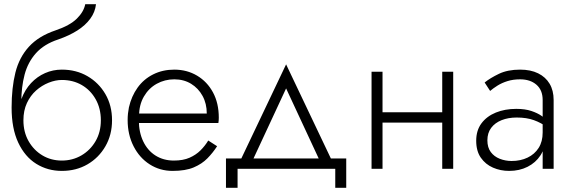

<svg xmlns="http://www.w3.org/2000/svg" viewBox="-20 -800 2728 910"><path d="M273 -421Q326 -421 367.5 -397Q409 -373 433.5 -329.5Q458 -286 458 -230Q458 -174 433 -131Q408 -88 366 -63.5Q324 -39 273 -39Q222 -39 181 -63.5Q140 -88 115.5 -131Q91 -174 91 -230L35 -290Q35 -191 66.5 -124Q98 -57 152 -23.5Q206 10 273 10Q341 10 394.5 -21Q448 -52 479.5 -106.5Q511 -161 511 -230Q511 -300 479.5 -354Q448 -408 394.5 -439Q341 -470 273 -470ZM65 -230H91Q91 -276 107.5 -311.5Q124 -347 151 -371Q178 -395 210.5 -408Q243 -421 273 -421V-470Q231 -470 193.5 -453.5Q156 -437 127 -406Q98 -375 81.5 -330.5Q65 -286 65 -230ZM35 -290 81 -234V-316Q81 -387 96.5 -446Q112 -505 150.5 -548Q189 -591 256 -613Q308 -631 346.5 -655.5Q385 -680 408 -711.5Q431 -743 435 -780H384Q377 -744 344 -711.5Q311 -679 243 -656Q163 -629 117 -578.5Q71 -528 53 -456Q35 -384 35 -290Z M618 -217H1015Q1016 -223 1016.5 -229.5Q1017 -236 1017 -242Q1017 -311 989.5 -362Q962 -413 914 -441.5Q866 -470 806 -470Q751 -470 706 -447.5Q661 -425 632 -384.5Q603 -344 591 -291Q588 -276 586.5 -261.5Q585 -247 585 -231Q585 -162 613 -107Q641 -52 689.5 -21Q738 10 798 10Q859 10 898 -6.5Q937 -23 963 -49.5Q989 -76 1009 -107L967 -134Q952 -109 930.5 -87.5Q909 -66 878.5 -52.5Q848 -39 804 -39Q755 -39 717.5 -62.5Q680 -86 659 -129.5Q638 -173 638 -231L639 -249Q639 -303 662 -342.5Q685 -382 723 -403Q761 -424 806 -424Q851 -424 885.5 -403Q920 -382 940 -345.5Q960 -309 960 -262H618Z M1336 -381 1503 -22H1561L1336 -495L1111 -22H1169ZM1569 0V90H1621V-49H1051V90H1106V0Z M1772 -219H2108V-268H1772ZM2076 -460V0H2128V-460ZM1741 -460V0H1793V-460Z M2290 -135Q2290 -170 2308 -194Q2326 -218 2357.5 -230.5Q2389 -243 2429 -243Q2476 -243 2510.5 -230.5Q2545 -218 2573 -197V-229Q2565 -238 2546.5 -251Q2528 -264 2498.5 -274Q2469 -284 2427 -284Q2373 -284 2330 -266.5Q2287 -249 2262 -215.5Q2237 -182 2237 -133Q2237 -84 2259 -52.5Q2281 -21 2316.5 -5.5Q2352 10 2393 10Q2442 10 2480.5 -9.5Q2519 -29 2541.5 -63.5Q2564 -98 2564 -142L2552 -172Q2552 -129 2533 -99Q2514 -69 2480.5 -53Q2447 -37 2405 -37Q2375 -37 2348.5 -47.5Q2322 -58 2306 -79.5Q2290 -101 2290 -135ZM2303 -369Q2317 -381 2337.5 -394Q2358 -407 2385 -415.5Q2412 -424 2445 -424Q2493 -424 2522.5 -398.5Q2552 -373 2552 -326V0H2604V-326Q2604 -371 2585 -403Q2566 -435 2530.5 -452.5Q2495 -470 2445 -470Q2386 -470 2344.5 -450Q2303 -430 2277 -409Z"/></svg>

Font: Jost Light
Style: Regular
Weight: 300
Version: Version 3.710